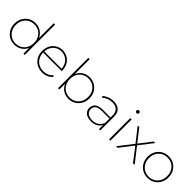

<svg xmlns="http://www.w3.org/2000/svg" viewBox="275 -2030 3321 3321"><g transform="rotate(45 1935.5 -369.5)"><path d="M306 3Q234 3 176.5 -30.5Q119 -64 85.5 -123.5Q52 -183 52 -260Q52 -338 85.5 -396.5Q119 -455 176.5 -489Q234 -523 306 -523Q376 -523 432 -490Q488 -457 521 -398Q525 -390 529 -381V-742H562V0H530V-142Q526 -132 521 -122Q488 -62 432 -29.5Q376 3 306 3ZM307 -27Q371 -27 421 -56.5Q471 -86 500 -139Q529 -192 529 -260Q529 -329 500 -381.5Q471 -434 421 -463Q371 -492 307 -492Q244 -492 194 -463Q144 -434 114.5 -381.5Q85 -329 85 -260Q85 -192 114.5 -139Q144 -86 194 -56.5Q244 -27 307 -27Z M988 3Q911 3 852 -30.5Q793 -64 759 -124Q725 -184 725 -260Q725 -337 756.5 -396Q788 -455 843.5 -489Q899 -523 969 -523Q1038 -523 1093.5 -490Q1149 -457 1180.5 -398.5Q1212 -340 1212 -264V-255H757Q758 -189 787 -139Q817 -86 869 -56.5Q921 -27 988 -27Q1039 -27 1084.5 -46Q1130 -65 1160 -104L1181 -82Q1146 -40 1095.5 -18.5Q1045 3 988 3ZM757 -282H1181Q1178 -337 1154 -383Q1126 -434 1078 -463.5Q1030 -493 969 -493Q908 -493 860 -463.5Q812 -434 785 -383Q761 -338 757 -282Z M1631 3Q1561 3 1505 -29.5Q1449 -62 1417 -122Q1411 -132 1407 -142V0H1375V-742H1408V-381Q1412 -390 1417 -398Q1449 -457 1505 -490Q1561 -523 1631 -523Q1703 -523 1760.5 -489Q1818 -455 1851.5 -396.5Q1885 -338 1885 -260Q1885 -183 1851.5 -123.5Q1818 -64 1760.5 -30.5Q1703 3 1631 3ZM1630 -27Q1693 -27 1743.5 -56.5Q1794 -86 1823 -139Q1852 -192 1852 -260Q1852 -329 1823 -381.5Q1794 -434 1743.5 -463Q1693 -492 1630 -492Q1566 -492 1516 -463Q1466 -434 1437 -381.5Q1408 -329 1408 -260Q1408 -192 1437 -139Q1466 -86 1516 -56.5Q1566 -27 1630 -27Z M2377 0V-104Q2356 -61 2315 -33Q2263 3 2184 3Q2125 3 2083.5 -15Q2042 -33 2020 -66.5Q1998 -100 1998 -143Q1998 -181 2016 -213.5Q2034 -246 2075.5 -265.5Q2117 -285 2187 -285H2376V-336Q2376 -413 2335 -453Q2294 -493 2216 -493Q2159 -493 2112 -473.5Q2065 -454 2031 -423L2013 -447Q2050 -482 2104 -502.5Q2158 -523 2217 -523Q2310 -523 2359.5 -475.5Q2409 -428 2409 -336V0ZM2376 -258H2187Q2102 -258 2066.5 -226Q2031 -194 2031 -145Q2031 -90 2072 -57.5Q2113 -25 2186 -25Q2258 -25 2305 -57.5Q2352 -90 2376 -150Z M2625 0V-519H2658V0ZM2641 -655Q2628 -655 2618 -665Q2608 -675 2608 -687Q2608 -701 2618 -710.5Q2628 -720 2641 -720Q2655 -720 2664.5 -710.5Q2674 -701 2674 -688Q2674 -675 2664.5 -665Q2655 -655 2641 -655Z M2795 0 3003 -268 2806 -519H2845L3022 -292L3198 -519H3236L3041 -268L3251 0H3210L3022 -244L2834 0Z M3564 3Q3491 3 3433.5 -30.5Q3376 -64 3342.5 -124Q3309 -184 3309 -260Q3309 -337 3342.5 -396Q3376 -455 3433.5 -489Q3491 -523 3564 -523Q3637 -523 3695 -489Q3753 -455 3786 -396Q3819 -337 3819 -260Q3819 -184 3786 -124Q3753 -64 3695 -30.5Q3637 3 3564 3ZM3564 -27Q3628 -27 3678.5 -56.5Q3729 -86 3757.5 -139Q3786 -192 3786 -260Q3786 -329 3757.5 -381.5Q3729 -434 3678.5 -463Q3628 -492 3564 -492Q3501 -492 3451 -463Q3401 -434 3371.5 -381.5Q3342 -329 3342 -260Q3342 -192 3371.5 -139Q3401 -86 3451 -56.5Q3501 -27 3564 -27Z"/></g></svg>

Font: Montserrat Thin ExtraLight
Style: Regular
Weight: 250
Version: Version 9.000